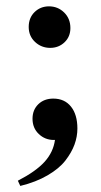

<svg xmlns="http://www.w3.org/2000/svg" viewBox="-20 -430 323 614"><path d="M140.6 -276.9Q112.3 -276.9 92 -295.9Q71.8 -314.9 71.8 -343.8Q71.8 -373 90.6 -391.4Q109.4 -409.7 136.7 -409.7Q165 -409.7 185.1 -390.1Q205.1 -370.6 205.1 -340.3Q205.1 -312.5 186.3 -294.7Q167.5 -276.9 140.6 -276.9ZM44.9 164.6 37.1 147.9Q94.7 118.2 122.6 87.4Q150.4 56.6 155.8 17.6H152.3Q124 17.6 104 -1.5Q84 -20.5 84 -50.3Q84 -78.6 102.5 -96.7Q121.1 -114.7 150.4 -114.7Q186.5 -114.7 207 -89.1Q227.5 -63.5 227.5 -19Q227.5 6.8 218.3 32.2Q209 57.6 189.2 83.3Q169.4 108.9 132.3 130.6Q95.2 152.3 44.9 164.6Z"/></svg>

Font: Elstob 14pt Medium
Style: Regular
Weight: 500
Designer: Peter S. Baker
Version: Version 1.015